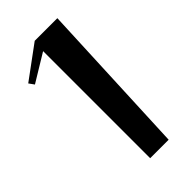

<svg xmlns="http://www.w3.org/2000/svg" viewBox="-224 -761 829 829"><g transform="rotate(-45 190.5 -346.5)"><path d="M310.1 -702.1 278.8 8.8H166V-645L39.1 -567.9L22 -591.8L171.9 -702.1Z"/></g></svg>

Font: Original Surfer
Style: Regular
Weight: 400
Designer: Astigmatic (AOETI)
Foundry: Astigmatic (AOETI)
Version: Version 1.001